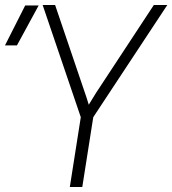

<svg xmlns="http://www.w3.org/2000/svg" viewBox="-49 -750 691 770"><path d="M-29 -568 52 -728H106L19 -568ZM231 0 275 -280 122 -730H172L284 -400Q292 -378 298 -359Q304 -340 307 -330Q313 -339 324.5 -358.5Q336 -378 351 -400L568 -730H622L325 -280L281 0Z"/></svg>

Font: NKDuy Mono Thin
Style: Italic
Weight: 100
Italic angle: -9°
Monospace: yes
Designer: NKDuy
Foundry: NKDuy
Version: Version 2.251; ttfautohint (v1.8.4.7-5d5b)